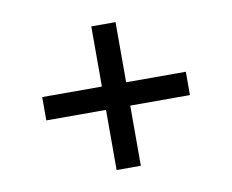

<svg xmlns="http://www.w3.org/2000/svg" viewBox="-59 -590 746 617"><g transform="rotate(-10 314.0 -281.5)"><path d="M274.4 -515.6H353.5V-46.9H274.4ZM79.6 -319.3H548.3V-243.2H79.6Z"/></g></svg>

Font: Intratopia Thin
Style: Regular
Weight: 100
Designer: Rasmus Andersson
Foundry: rsms
Version: Version 3.000;Glyphs 3.2.3 (3260)